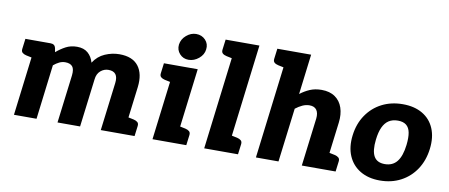

<svg xmlns="http://www.w3.org/2000/svg" viewBox="-67 -1021 3033 1298"><g transform="rotate(10 1449.5 -372.0)"><path d="M71 0 135 -519H231Q260 -519 266 -493L271 -465Q301 -491 335 -509Q369 -527 412 -527Q459 -527 487 -502.5Q515 -478 526 -438Q556 -485 604.5 -506Q653 -527 703 -527Q793 -527 833.5 -474.5Q874 -422 863 -330L822 0H667L708 -330Q713 -370 698 -390Q683 -410 648 -410Q618 -410 594 -389.5Q570 -369 566 -330L525 0H370L411 -330Q416 -374 400.5 -392Q385 -410 351 -410Q330 -410 310.5 -400.5Q291 -391 272 -375L226 0ZM155 -519 126 -401 83 -410Q66 -414 56.5 -422.5Q47 -431 49 -448L58 -519ZM802 0 831 -118 874 -109Q891 -105 900.5 -96.5Q910 -88 908 -71L899 0Z M1022 0 1086 -519H1241L1177 0ZM1157 0 1186 -118 1229 -109Q1246 -105 1255.5 -96.5Q1265 -88 1263 -71L1254 0ZM1106 -519 1077 -401 1034 -410Q1017 -414 1007.5 -422.5Q998 -431 1000 -448L1009 -519ZM1168 -571Q1131 -571 1107 -597.5Q1083 -624 1087 -661Q1092 -699 1123 -725.5Q1154 -752 1190 -752Q1229 -752 1254 -725.5Q1279 -699 1274 -661Q1270 -624 1238 -597.5Q1206 -571 1168 -571Z M1377 0 1469 -749H1624L1532 0ZM1512 0 1541 -118 1584 -109Q1601 -105 1610.5 -96.5Q1620 -88 1618 -71L1609 0ZM1489 -749 1461 -631 1418 -640Q1400 -644 1390.5 -652.5Q1381 -661 1383 -678L1392 -749Z M1732 0 1824 -749H1979L1945 -473Q1976 -497 2011 -512Q2046 -527 2091 -527Q2147 -527 2183.5 -501.5Q2220 -476 2235 -431.5Q2250 -387 2243 -330L2202 0H2047L2088 -330Q2092 -368 2077 -389Q2062 -410 2028 -410Q2004 -410 1980 -399Q1956 -388 1933 -370L1887 0ZM2182 0 2211 -118 2254 -109Q2271 -105 2280.5 -96.5Q2290 -88 2288 -71L2279 0ZM1844 -749 1816 -631 1773 -640Q1755 -644 1745.5 -652.5Q1736 -661 1738 -678L1747 -749Z M2649 -527Q2728 -527 2783.5 -494.5Q2839 -462 2864.5 -402Q2890 -342 2880 -261Q2870 -180 2830 -119.5Q2790 -59 2726.5 -25.5Q2663 8 2583 8Q2504 8 2448 -25.5Q2392 -59 2366 -119.5Q2340 -180 2350 -261Q2360 -342 2401 -402Q2442 -462 2505.5 -494.5Q2569 -527 2649 -527ZM2597 -107Q2651 -107 2681 -145Q2711 -183 2720 -260Q2726 -312 2719.5 -345.5Q2713 -379 2692 -395.5Q2671 -412 2635 -412Q2598 -412 2572.5 -395.5Q2547 -379 2531.5 -345.5Q2516 -312 2510 -260Q2501 -183 2522 -145Q2543 -107 2597 -107Z"/></g></svg>

Font: Aleo Black
Style: Italic
Weight: 900
Italic angle: -7°
Designer: Alessio Laiso
Foundry: Alessio Laiso
Version: Version 2.001;gftools[0.9.29]